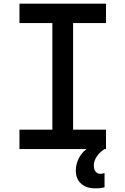

<svg xmlns="http://www.w3.org/2000/svg" viewBox="-20 -820 690 1056"><path d="M87 0V-107H268V-693H87V-800H563V-693H382V-107H563V0ZM506 216Q455 216 426 190Q397 164 397 118Q397 84 412.5 52.5Q428 21 456 0L502 -2L555 0Q527 18 511.5 42Q496 66 496 90Q496 111 505.5 123.5Q515 136 532 136Q540 136 545 134.5Q550 133 555 132V210Q545 213 533 214.5Q521 216 506 216Z"/></svg>

Font: Martian Mono SemiCondensed
Style: Regular
Weight: 400
Width: 4
Designer: Roman Shamin
Foundry: Evil Martians
Version: Version 1.000